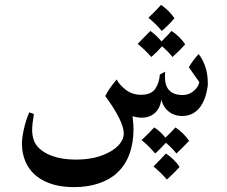

<svg xmlns="http://www.w3.org/2000/svg" viewBox="-20 -485 933 788"><path d="M833 -140Q833 -128 826 -99.5Q819 -71 803 -48Q775 -9 728 -9Q692 -9 668 -31Q655 -43 648.5 -58Q642 -73 642 -76Q636 -33 606 -14Q588 -2 563 -2Q545 -2 524 -8Q528 26 528 44Q528 102 511 148Q494 194 460 225Q430 253 384 268Q339 283 284 283Q208 283 156 255Q105 227 84 177Q70 143 70 105Q70 82 77.5 47Q85 12 100 -24L119 -17Q112 25 112 48Q112 89 132 114Q153 140 194 155Q235 170 292 170Q375 170 431 138Q458 123 473 103.5Q488 84 488 63Q488 13 412 -91Q427 -121 459 -159Q468 -139 495 -117.5Q522 -96 559 -96Q601 -96 617.5 -121Q634 -146 636 -179L658 -191Q657 -183 657 -169Q657 -95 730 -95Q756 -95 775.5 -112Q795 -129 798 -148L755 -209Q772 -238 795 -263Q809 -247 821 -216Q833 -185 833 -140ZM589 -412Q620 -441 641 -465Q656 -455 671.5 -439.5Q687 -424 696 -410Q672 -382 644 -358Q617 -390 589 -412ZM740 -303Q721 -281 688 -251Q669 -275 645 -295Q629 -276 601 -251Q575 -281 545 -305Q583 -343 597 -358Q619 -343 643 -315Q673 -345 684 -358Q700 -348 715.5 -332.5Q731 -317 740 -303ZM704 145Q685 121 661 101L636 127L617 145Q589 112 561 90Q589 64 613 38Q637 53 659 80Q659 80 686 53L700 38Q716 48 731.5 63.5Q747 79 756 93Q728 123 704 145ZM665 252Q641 224 610 198Q648 160 661 145Q677 155 692.5 170.5Q708 186 717 200Q698 222 665 252Z"/></svg>

Font: Mirza
Style: Regular
Weight: 400
Designer: Arabic design by Kourosh Beigpour, Latin design by Eduardo Tunni, engineering by Lasse Fister
Version: Version 1.000